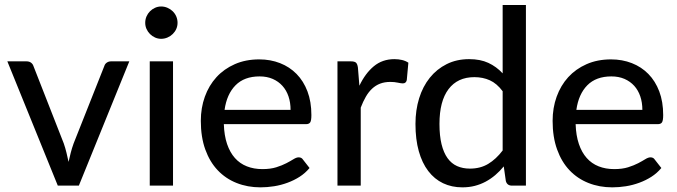

<svg xmlns="http://www.w3.org/2000/svg" viewBox="-20 -758 2766 784"><path d="M302 0H216L10 -507.5H88Q99.5 -507.5 106.8 -502Q114 -496.5 116.5 -488.5L240.5 -172Q247 -153 251.5 -134.2Q256 -115.5 260 -97Q264 -115.5 268.8 -134Q273.5 -152.5 280.5 -172L406 -488.5Q408.5 -497 416 -502.2Q423.5 -507.5 433.5 -507.5H508Z M686.5 -507.5V0H591.5V-507.5ZM705 -665Q705 -651.5 699.8 -639.8Q694.5 -628 685.2 -619Q676 -610 663.8 -604.8Q651.5 -599.5 638 -599.5Q625 -599.5 613.2 -604.8Q601.5 -610 592.5 -619Q583.5 -628 578.2 -639.8Q573 -651.5 573 -665Q573 -678.5 578.2 -690.8Q583.5 -703 592.5 -712Q601.5 -721 613.2 -726.2Q625 -731.5 638 -731.5Q651.5 -731.5 663.8 -726.2Q676 -721 685.2 -712Q694.5 -703 699.8 -690.8Q705 -678.5 705 -665Z M1038.5 -515.5Q1084.5 -515.5 1123.5 -500.2Q1162.5 -485 1191 -456Q1219.5 -427 1235.5 -384.8Q1251.5 -342.5 1251.5 -288Q1251.5 -266 1246.8 -258.5Q1242 -251 1229 -251H894Q895.5 -204.5 907.2 -170Q919 -135.5 939.2 -112.8Q959.5 -90 988 -78.8Q1016.5 -67.5 1051.5 -67.5Q1084.5 -67.5 1108.2 -75Q1132 -82.5 1149.2 -91.5Q1166.5 -100.5 1178.5 -108Q1190.5 -115.5 1199.5 -115.5Q1211.5 -115.5 1217 -106.5L1244 -72Q1226.5 -51 1203.5 -36.2Q1180.5 -21.5 1154 -11.8Q1127.5 -2 1099.2 2.5Q1071 7 1043.5 7Q991 7 946.2 -10.8Q901.5 -28.5 869 -62.8Q836.5 -97 818.2 -147.8Q800 -198.5 800 -264.5Q800 -317.5 816.5 -363.2Q833 -409 863.8 -442.8Q894.5 -476.5 938.8 -496Q983 -515.5 1038.5 -515.5ZM1040 -446Q977.5 -446 941.8 -409.8Q906 -373.5 897 -309.5H1166.5Q1166.5 -339.5 1158 -364.5Q1149.5 -389.5 1133.2 -407.5Q1117 -425.5 1093.5 -435.8Q1070 -446 1040 -446Z M1358 0V-507.5H1412.5Q1428 -507.5 1433.8 -502Q1439.5 -496.5 1441.5 -482L1447.5 -408Q1471.5 -458.5 1506.5 -487.5Q1541.5 -516.5 1590.5 -516.5Q1607 -516.5 1621.8 -513Q1636.5 -509.5 1647.5 -502L1641 -431Q1638 -417.5 1625 -417.5Q1618 -417.5 1604.2 -420.5Q1590.5 -423.5 1574 -423.5Q1550.5 -423.5 1532.2 -416.5Q1514 -409.5 1499.5 -396Q1485 -382.5 1473.8 -363Q1462.5 -343.5 1453 -318.5V0Z M2070.5 0Q2050.5 0 2045.5 -19L2037 -78.5Q2021 -59 2002.5 -43.2Q1984 -27.5 1963 -16.2Q1942 -5 1918.5 1Q1895 7 1868 7Q1824.5 7 1789.2 -9.8Q1754 -26.5 1728.8 -59.5Q1703.5 -92.5 1690 -140.8Q1676.5 -189 1676.5 -252Q1676.5 -308.5 1691.5 -356.8Q1706.5 -405 1735 -440.5Q1763.5 -476 1804 -496.2Q1844.5 -516.5 1895.5 -516.5Q1941.5 -516.5 1974.2 -501.2Q2007 -486 2032.5 -458.5V-737.5H2127.5V0ZM1899 -69.5Q1941.5 -69.5 1973.5 -88.8Q2005.5 -108 2032.5 -143.5V-385.5Q2008.5 -417.5 1980 -430.2Q1951.5 -443 1917 -443Q1848.5 -443 1811.5 -394Q1774.5 -345 1774.5 -252Q1774.5 -203.5 1783 -169Q1791.5 -134.5 1807.5 -112.2Q1823.5 -90 1846.5 -79.8Q1869.5 -69.5 1899 -69.5Z M2475 -515.5Q2521 -515.5 2560 -500.2Q2599 -485 2627.5 -456Q2656 -427 2672 -384.8Q2688 -342.5 2688 -288Q2688 -266 2683.2 -258.5Q2678.5 -251 2665.5 -251H2330.5Q2332 -204.5 2343.8 -170Q2355.5 -135.5 2375.8 -112.8Q2396 -90 2424.5 -78.8Q2453 -67.5 2488 -67.5Q2521 -67.5 2544.8 -75Q2568.5 -82.5 2585.8 -91.5Q2603 -100.5 2615 -108Q2627 -115.5 2636 -115.5Q2648 -115.5 2653.5 -106.5L2680.5 -72Q2663 -51 2640 -36.2Q2617 -21.5 2590.5 -11.8Q2564 -2 2535.8 2.5Q2507.5 7 2480 7Q2427.5 7 2382.8 -10.8Q2338 -28.5 2305.5 -62.8Q2273 -97 2254.8 -147.8Q2236.5 -198.5 2236.5 -264.5Q2236.5 -317.5 2253 -363.2Q2269.5 -409 2300.2 -442.8Q2331 -476.5 2375.2 -496Q2419.5 -515.5 2475 -515.5ZM2476.5 -446Q2414 -446 2378.2 -409.8Q2342.5 -373.5 2333.5 -309.5H2603Q2603 -339.5 2594.5 -364.5Q2586 -389.5 2569.8 -407.5Q2553.5 -425.5 2530 -435.8Q2506.5 -446 2476.5 -446Z"/></svg>

Font: Lato Medium
Style: Regular
Weight: 500
Designer: Lukasz Dziedzic
Foundry: tyPoland Lukasz Dziedzic
Version: Version 2.006; 2014-01-15